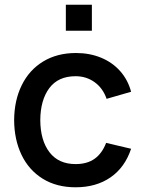

<svg xmlns="http://www.w3.org/2000/svg" viewBox="-20 -780 608 815"><path d="M259.5 -649.5V-760H370V-649.5ZM40 -270Q40.5 -353.5 72.2 -418.2Q104 -483 163.2 -519Q222.5 -555 302.5 -555Q361 -555 409.2 -535Q457.5 -515 490.2 -478Q523 -441 536.5 -390.5L432.5 -360.5Q417 -405.5 381.8 -431Q346.5 -456.5 301 -456.5Q227 -456.5 189.2 -405.8Q151.5 -355 151 -270Q151.5 -184 190 -133.8Q228.5 -83.5 301 -83.5Q350 -83.5 381.8 -106.2Q413.5 -129 430.5 -173.5L536.5 -148.5Q510 -69 449 -27Q388 15 301 15Q220 15 161.2 -21.5Q102.5 -58 71.5 -122.5Q40.5 -187 40 -270Z"/></svg>

Font: Manrope KiralyPet SmBd KiralyPet
Style: Regular
Weight: 600
Designer: Mikhail Sharanda
Foundry: Mikhail Sharanda
Version: Version 4.502